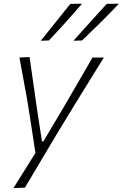

<svg xmlns="http://www.w3.org/2000/svg" viewBox="-20 -798 648 1013"><path d="M51 194.5Q79.5 148.5 108.8 101.8Q138 55 167 9Q159.5 -40 152 -89Q144.5 -138 137 -186.5L122.5 -276.5Q112.5 -330 102.5 -385.8Q92.5 -441.5 82.5 -494.5L136 -497Q146 -427.5 155.5 -360.8Q165 -294 175 -224.5L201.5 -51.5H208.5L312 -225.5Q352.5 -295 390.8 -361.2Q429 -427.5 468 -494.5H528Q502.5 -453.5 479.5 -416.5Q456.5 -379.5 429.2 -335Q402 -290.5 363.5 -228.5L279 -89.5Q221.5 6.5 182.5 72.5Q143.5 138.5 111.5 192ZM367.5 -583Q412 -632.5 455.5 -681Q499 -729.5 543 -777.5L607.5 -778.5Q562 -730.5 512.8 -681.5Q463.5 -632.5 413 -584.5ZM195 -583Q235 -632.5 273.8 -681Q312.5 -729.5 351 -777.5L412.5 -778.5Q371.5 -730.5 327.5 -681.5Q283.5 -632.5 238 -584.5Z"/></svg>

Font: Commissioner Loud ExtraLight
Style: Italic
Weight: 200
Italic angle: -12°
Designer: Kostas Bartsokas
Foundry: Kostas Bartsokas
Version: Version 1.000; ttfautohint (v1.8.3)